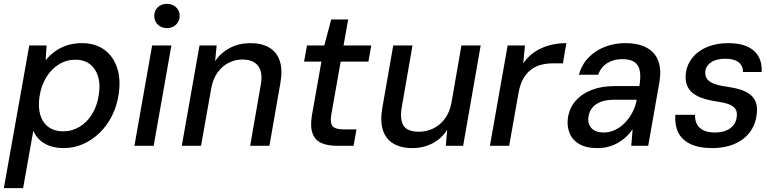

<svg xmlns="http://www.w3.org/2000/svg" viewBox="-35 -757 4020 997"><path d="M-15 220 117 -521H207L202 -444Q222 -469 249 -489Q276 -509 311.5 -521Q347 -533 390 -533Q460 -533 507 -498.5Q554 -464 573.5 -404Q593 -344 581 -267Q572 -206 546.5 -155.5Q521 -105 482.5 -67.5Q444 -30 396.5 -9Q349 12 296 12Q256 12 224.5 1Q193 -10 171.5 -30Q150 -50 138 -78L85 220ZM293 -75Q339 -75 378 -98.5Q417 -122 443.5 -165Q470 -208 478 -265Q487 -320 474 -361Q461 -402 431 -424.5Q401 -447 357 -447Q310 -447 271 -423Q232 -399 205.5 -356Q179 -313 170 -255Q162 -200 174.5 -159.5Q187 -119 217.5 -97Q248 -75 293 -75Z M663 0 755 -521H855L763 0ZM832 -611Q803 -611 784.5 -629Q766 -647 766 -675Q766 -702 784.5 -719.5Q803 -737 832 -737Q860 -737 879 -719.5Q898 -702 898 -675Q898 -647 879 -629Q860 -611 832 -611Z M909 0 1001 -521H1090L1082 -439Q1112 -484 1159.5 -508.5Q1207 -533 1265 -533Q1325 -533 1364 -509.5Q1403 -486 1418 -440Q1433 -394 1421 -326L1364 0H1264L1319 -316Q1331 -381 1305.5 -414.5Q1280 -448 1223 -448Q1186 -448 1152.5 -431Q1119 -414 1095 -381Q1071 -348 1062 -299L1009 0Z M1713 0Q1665 0 1632.5 -15Q1600 -30 1587.5 -65.5Q1575 -101 1585 -160L1634 -437H1544L1559 -521H1649L1685 -656H1773L1749 -521H1893L1878 -437H1734L1685 -160Q1678 -117 1693 -101Q1708 -85 1751 -85H1816L1801 0Z M2106 12Q2047 12 2007.5 -11.5Q1968 -35 1953 -82.5Q1938 -130 1951 -201L2007 -521H2107L2052 -205Q2040 -139 2059.5 -106Q2079 -73 2141 -73Q2180 -73 2215 -90Q2250 -107 2275 -140.5Q2300 -174 2309 -222L2361 -521H2461L2370 0H2280L2287 -83Q2259 -38 2211.5 -13Q2164 12 2106 12Z M2509 0 2601 -521H2691L2682 -428Q2706 -463 2739.5 -486Q2773 -509 2815 -521Q2857 -533 2906 -533L2888 -428H2835Q2805 -428 2776.5 -421Q2748 -414 2724.5 -397Q2701 -380 2683.5 -350.5Q2666 -321 2658 -277L2609 0Z M3068 12Q3008 12 2972 -9.5Q2936 -31 2922 -67.5Q2908 -104 2914 -145Q2922 -197 2954 -233.5Q2986 -270 3037.5 -290Q3089 -310 3157 -310H3285Q3293 -357 3287.5 -388Q3282 -419 3260 -434.5Q3238 -450 3196 -450Q3153 -450 3119.5 -430Q3086 -410 3071 -369H2971Q2986 -422 3021.5 -458.5Q3057 -495 3106.5 -514Q3156 -533 3210 -533Q3281 -533 3324.5 -508.5Q3368 -484 3384 -438.5Q3400 -393 3389 -330L3331 0H3243L3250 -86Q3236 -65 3217.5 -47.5Q3199 -30 3176 -16.5Q3153 -3 3126 4.5Q3099 12 3068 12ZM3100 -69Q3131 -69 3159 -82.5Q3187 -96 3209.5 -119Q3232 -142 3247.5 -171Q3263 -200 3270 -232L3271 -239H3154Q3112 -239 3084 -228Q3056 -217 3040.5 -197.5Q3025 -178 3021 -153Q3015 -115 3036 -92Q3057 -69 3100 -69Z M3664 12Q3593 12 3548.5 -10Q3504 -32 3486 -71Q3468 -110 3472 -161H3574Q3573 -136 3582.5 -115Q3592 -94 3615.5 -81.5Q3639 -69 3678 -69Q3710 -69 3734 -78.5Q3758 -88 3772.5 -105.5Q3787 -123 3790 -146Q3795 -175 3784 -191Q3773 -207 3748.5 -216Q3724 -225 3687 -230Q3646 -236 3613.5 -247Q3581 -258 3560 -275.5Q3539 -293 3530.5 -319.5Q3522 -346 3527 -382Q3534 -426 3563 -460.5Q3592 -495 3639.5 -514Q3687 -533 3747 -533Q3835 -533 3879.5 -493.5Q3924 -454 3920 -383H3823Q3824 -415 3800.5 -433.5Q3777 -452 3733 -452Q3686 -452 3659 -434.5Q3632 -417 3628 -389Q3625 -368 3633.5 -352Q3642 -336 3666 -325Q3690 -314 3732 -308Q3776 -302 3808.5 -292Q3841 -282 3862 -265Q3883 -248 3891.5 -221Q3900 -194 3893 -154Q3885 -102 3854 -64.5Q3823 -27 3774.5 -7.5Q3726 12 3664 12Z"/></svg>

Font: DM Sans 10pt Medium
Style: Italic
Weight: 500
Italic angle: -10°
Version: Version 4.004;gftools[0.9.30]